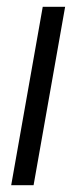

<svg xmlns="http://www.w3.org/2000/svg" viewBox="-20 -546 224 566"><path d="M13 0 106 -526H172L79 0Z"/></svg>

Font: Archivo Condensed Light
Style: Italic
Weight: 300
Width: 3
Italic angle: -10°
Designer: Hector Gatti
Foundry: Omnibus-Type
Version: Version 2.001